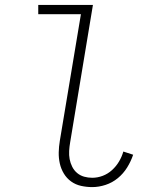

<svg xmlns="http://www.w3.org/2000/svg" viewBox="-20 -755 640 783"><path d="M356 8Q333 8 310.5 3Q288 -2 270 -15Q252 -28 240.5 -47Q229 -66 224 -88Q219 -110 219.5 -133.5Q220 -157 224 -181L310 -697H136V-735H359L266 -174Q263 -157 262 -139.5Q261 -122 264 -106Q267 -90 274.5 -75Q282 -60 294.5 -49.5Q307 -39 323 -34.5Q339 -30 356 -30Q378 -30 399 -38Q420 -46 437 -61.5Q454 -77 465.5 -96.5Q477 -116 483 -137L523 -124Q514 -97 498.5 -72Q483 -47 460.5 -28.5Q438 -10 410.5 -1Q383 8 356 8Z"/></svg>

Font: Iosevka Slab XLtEx
Style: Italic
Weight: 200
Width: 7
Italic angle: -9°
Monospace: yes
Designer: Belleve Invis
Foundry: Belleve Invis
Version: Version 11.1.0; ttfautohint (v1.8.3)